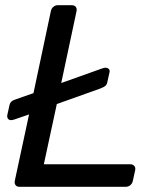

<svg xmlns="http://www.w3.org/2000/svg" viewBox="-20 -720 604 740"><path d="M55 0Q45 0 40 -6.5Q35 -13 37 -23L92 -279L37 -260Q28 -257 23 -257Q15 -257 11 -262Q7 -267 8 -276L16 -312Q18 -323 24 -328.5Q30 -334 43 -338L109 -361L176 -677Q178 -687 185.5 -693.5Q193 -700 203 -700H256Q267 -700 272 -693.5Q277 -687 275 -677L216 -400L373 -456Q382 -459 386 -459Q394 -459 399 -454.5Q404 -450 402 -441L394 -405Q392 -394 386 -389Q380 -384 367 -379L199 -319L149 -87H482Q492 -87 497.5 -80.5Q503 -74 501 -64L492 -23Q490 -13 482.5 -6.5Q475 0 464 0Z"/></svg>

Font: Rubik
Style: Italic
Weight: 400
Italic angle: -12°
Designer: Hubert and Fischer
Foundry: Hubert and Fischer
Version: Version 2.300;gftools[0.9.30]